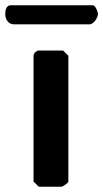

<svg xmlns="http://www.w3.org/2000/svg" viewBox="-61 -713 394 733"><path d="M67 -20 87 0H173C179 0 200 -15 200 -20V-500L180 -520H87C78 -520 67 -509 67 -500ZM-41 -660C-41 -640 -30 -620 -7 -620H280C297 -620 313 -646 313 -660C313 -666 304 -693 293 -693H-20C-38 -693 -41 -672 -41 -660Z"/></svg>

Font: Asimov Print
Style: C
Weight: 500
Designer: Google
Version: Version 2.000980: 2014